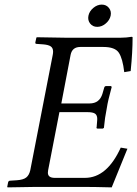

<svg xmlns="http://www.w3.org/2000/svg" viewBox="-20 -808 593 830"><path d="M553.2 -646Q553.2 -583 544.9 -501L517.1 -496.1Q510.3 -555.2 493.7 -580.1Q477.1 -605 426.8 -605H327.1Q292 -605 285.2 -570.8L245.1 -360.8H367.2Q410.2 -360.8 422.9 -402.8L430.2 -428.2Q432.1 -436 439 -436H460L462.9 -432.1Q446.3 -372.1 441.9 -341.8Q433.1 -298.8 429.2 -254.9L423.8 -252H402.8Q395 -252 397.9 -259.8L399.9 -285.2Q400.4 -289.1 400.4 -293.5Q400.4 -310.1 390.9 -316.7Q381.3 -323.2 358.9 -323.2H236.8L188 -71.8Q187 -65.4 187 -61.5Q187 -39.1 216.8 -39.1H347.2Q442.4 -39.1 502 -169.9L530.8 -165Q518.6 -136.2 462.9 2Q386.7 0 340.8 0H134.8Q102.5 0 13.2 2L11.2 0L15.1 -20Q17.1 -26.9 23.9 -26.9L53.2 -28.8Q81.1 -30.8 93.5 -40.8Q106 -50.8 110.8 -71.8L208 -570.8Q209.5 -578.6 209.5 -585Q209.5 -600.1 199.7 -607.2Q189.9 -614.3 167 -616.2L139.2 -618.2Q131.3 -618.2 132.8 -625L137.2 -645L139.2 -647Q229 -645 259.8 -645H502.9Q525.9 -645 548.8 -648.9Q553.2 -648.9 553.2 -646ZM369.6 -706.3Q358.4 -720.7 362.3 -740Q366.2 -759.3 383.3 -773.7Q400.4 -788.1 419.9 -788.1Q439.5 -788.1 450.9 -773.7Q462.4 -759.3 458.3 -740Q454.1 -720.7 437 -706.3Q419.9 -691.9 400.4 -691.9Q380.9 -691.9 369.6 -706.3Z"/></svg>

Font: Linux Libertine
Style: Italic
Weight: 400
Italic angle: -12°
Designer: Philipp H. Poll
Foundry: Philipp H. Poll
Version: Version 5.1.6 ; ttfautohint (v0.9)